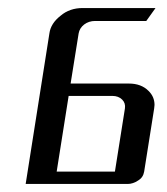

<svg xmlns="http://www.w3.org/2000/svg" viewBox="-20 -458 417 478"><path d="M43.9 0 103 -375Q106.4 -399.9 130.9 -418.9Q153.3 -438 186 -438H367.2L344.2 -405.8H216.8Q201.2 -405.8 189.5 -397Q178.2 -388.2 175.8 -375L155.8 -250H300.8Q331.5 -250 349.6 -231.9Q364.7 -217.3 364.7 -196.8Q364.7 -193.8 363.8 -188L338.9 -30.8Q336.4 -16.1 324.2 -8.8Q311 0 297.9 0ZM121.1 -30.8H266.1L291 -188Q293 -201.2 284.2 -210Q274.9 -219.2 259.8 -219.2H150.9Z"/></svg>

Font: Hhenum
Style: Italic
Weight: 400
Designer: T. Christopher White
Version: Version 1.0